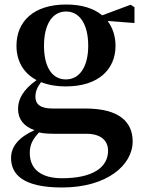

<svg xmlns="http://www.w3.org/2000/svg" viewBox="-20 -572 636 851"><path d="M272 -220C209 -220 175 -278 175 -369C175 -464 212 -521 273 -521C333 -521 371 -465 371 -369C371 -278 334 -220 272 -220ZM272 -189C417 -189 492 -265 492 -369C492 -412 479 -450 457 -479L576 -470V-540L559 -551L433 -504C397 -534 344 -552 273 -552C128 -552 53 -476 53 -369C53 -303 83 -248 142 -217C81 -173 60 -132 60 -89C60 -44 85 -12 133 5C63 36 29 78 29 128C29 201 82 259 255 259C455 259 568 159 568 55C568 -31 509 -91 359 -91H213C159 -91 137 -110 137 -143C137 -167 145 -185 162 -208C192 -196 229 -189 272 -189ZM153 15C178 21 202 21 248 21H363C436 21 459 59 459 96C459 170 391 218 255 218C165 218 112 180 112 106C112 68 126 44 153 15Z"/></svg>

Font: Noto Serif CJK TC
Style: Bold
Weight: 700
Designer: Ryoko NISHIZUKA 西塚涼子 (kana & ideographs); Frank Grießhammer (Latin, Greek & Cyrillic); Wenlong ZHANG 张文龙 (bopomofo); San
Foundry: Adobe
Version: Version 2.001;hotconv 1.1.0;makeotfexe 2.6.0